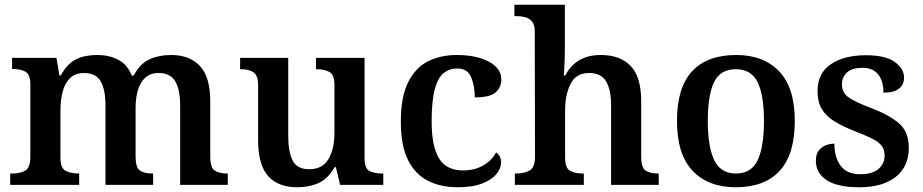

<svg xmlns="http://www.w3.org/2000/svg" viewBox="-20 -780 3893 810"><path d="M23 0V-48H32Q66 -48 87 -60.5Q108 -73 108 -119V-423Q108 -466 87.5 -477.5Q67 -489 34 -489H31V-536H218L231 -461H236Q264 -512 301 -530Q338 -548 390 -548Q441 -548 479.5 -527.5Q518 -507 536 -461H544Q571 -512 611 -530Q651 -548 702 -548Q780 -548 823.5 -501.5Q867 -455 867 -353V-120Q867 -73 886 -60.5Q905 -48 938 -48H941V0H740V-336Q740 -401 719.5 -436.5Q699 -472 649 -472Q614 -472 592.5 -452Q571 -432 561.5 -398.5Q552 -365 552 -326V-120Q552 -73 570.5 -60.5Q589 -48 623 -48H626V0H425V-336Q425 -401 405 -436.5Q385 -472 335 -472Q297 -472 275 -450Q253 -428 244 -392Q235 -356 235 -314V-114Q235 -71 256.5 -59.5Q278 -48 311 -48H314V0Z M1234 10Q1153 10 1111 -37.5Q1069 -85 1069 -187V-418Q1069 -462 1049.5 -475Q1030 -488 996 -488H993V-536H1196V-205Q1196 -140 1214.5 -103Q1233 -66 1285 -66Q1340 -66 1365.5 -108.5Q1391 -151 1391 -222V-420Q1391 -465 1369.5 -476.5Q1348 -488 1317 -488H1313V-536H1518V-113Q1518 -69 1539 -58.5Q1560 -48 1591 -48H1597V0H1415L1397 -75H1392Q1363 -25 1323.5 -7.5Q1284 10 1234 10Z M1911 10Q1840 10 1786 -17Q1732 -44 1701.5 -104.5Q1671 -165 1671 -266Q1671 -373 1702.5 -434.5Q1734 -496 1787 -522Q1840 -548 1907 -548Q1989 -548 2042 -520Q2095 -492 2095 -444Q2095 -411 2070.5 -390Q2046 -369 1983 -369Q1983 -418 1967.5 -454.5Q1952 -491 1909 -491Q1876 -491 1851.5 -471.5Q1827 -452 1814 -403Q1801 -354 1801 -267Q1801 -163 1832 -112Q1863 -61 1934 -61Q1983 -61 2019.5 -82.5Q2056 -104 2073 -137Q2094 -123 2094 -94Q2094 -70 2074.5 -46Q2055 -22 2014.5 -6Q1974 10 1911 10Z M2152 0V-48H2158Q2191 -48 2214 -60.5Q2237 -73 2237 -119L2236 -648Q2236 -676 2224.5 -689.5Q2213 -703 2195.5 -707.5Q2178 -712 2161 -712H2150V-760H2363V-569Q2363 -547 2362 -523.5Q2361 -500 2360 -483Q2359 -466 2358 -462H2365Q2410 -548 2514 -548Q2597 -548 2641 -501.5Q2685 -455 2685 -353V-120Q2685 -73 2703.5 -60.5Q2722 -48 2756 -48H2759V0H2558V-336Q2558 -401 2537 -436.5Q2516 -472 2465 -472Q2410 -472 2387 -426Q2364 -380 2364 -314V-114Q2364 -71 2385 -59.5Q2406 -48 2439 -48H2443V0Z M3083 10Q2968 10 2902 -59.5Q2836 -129 2836 -270Q2836 -410 2899.5 -479Q2963 -548 3086 -548Q3201 -548 3267 -479Q3333 -410 3333 -270Q3333 -129 3269.5 -59.5Q3206 10 3083 10ZM3085 -48Q3150 -48 3176.5 -104.5Q3203 -161 3203 -270Q3203 -379 3176 -433.5Q3149 -488 3084 -488Q3019 -488 2992.5 -433.5Q2966 -379 2966 -270Q2966 -161 2993 -104.5Q3020 -48 3085 -48Z M3605 10Q3513 10 3467.5 -20Q3422 -50 3422 -101Q3422 -130 3434.5 -145.5Q3447 -161 3465 -167.5Q3483 -174 3500 -174Q3500 -116 3526.5 -80.5Q3553 -45 3609 -45Q3661 -45 3686.5 -67.5Q3712 -90 3712 -124Q3712 -147 3701 -163Q3690 -179 3663.5 -193Q3637 -207 3590 -225Q3536 -246 3500.5 -268Q3465 -290 3447 -320Q3429 -350 3429 -395Q3429 -471 3485 -509Q3541 -547 3633 -547Q3716 -547 3755 -518.5Q3794 -490 3794 -453Q3794 -423 3772.5 -406Q3751 -389 3707 -389Q3707 -439 3684.5 -466.5Q3662 -494 3619 -494Q3576 -494 3554 -475Q3532 -456 3532 -424Q3532 -389 3559.5 -369.5Q3587 -350 3658 -323Q3734 -294 3774 -258.5Q3814 -223 3814 -157Q3814 -77 3758.5 -33.5Q3703 10 3605 10Z"/></svg>

Font: Noto Serif Hentaigana SemiBold
Style: Regular
Weight: 600
Designer: Kazuhiro Yamada
Foundry: nipponia
Version: Version 1.000; ttfautohint (v1.8.4.7-5d5b)